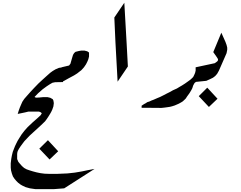

<svg xmlns="http://www.w3.org/2000/svg" viewBox="-20 -586 1723 1371"><path d="M395.5 494.1 334 552.7 260.7 475.6 322.3 415ZM430.2 -105.5V0L374 1L354.5 4.9L335.9 15.6L313.5 30.3L284.2 51.8L252 80.1L226.6 106.4L236.3 111.3L258.8 110.4L290 107.4H318.4L338.9 112.3L356.4 122.1L361.3 131.8L364.3 150.4L361.3 173.8L353.5 196.3L345.7 212.9L337.9 226.6L325.2 247.1L313.5 264.6L301.8 280.3L273.4 307.6L247.1 332L215.8 360.4L191.4 382.8L173.8 401.4L154.3 421.9L139.6 441.4L126 460L115.2 476.6L108.4 489.3L104.5 499L102.5 512.7V549.8L111.3 570.3L122.1 583L136.7 599.6L152.3 613.3L169.9 623L189.5 629.9L214.8 637.7L240.2 644.5L268.6 650.4L298.8 654.3L326.2 655.3H392.6L461.9 652.3L514.6 646.5L566.4 637.7L603.5 629.9L655.3 620.1L438.5 758.8L388.7 762.7L363.3 764.6H233.4L193.4 758.8L162.1 750L139.6 739.3L126 731.4L109.4 718.8L95.7 705.1L84 691.4L72.3 673.8L64.5 652.3L58.6 629.9L56.6 610.4V580.1L60.5 547.9L65.4 521.5L71.3 498L78.1 480.5L86.9 458L94.7 441.4L105.5 419.9L121.1 394.5L134.8 373L154.3 347.7L177.7 321.3L212.9 288.1L245.1 259.8L269.5 237.3L278.3 223.6L272.5 216.8L258.8 210.9H182.6L158.2 216.8L134.8 221.7L106.4 227.5L114.3 202.1L122.1 180.7L130.9 160.2L139.6 140.6L153.3 120.1L172.9 97.7L196.3 71.3L222.7 43L253.9 10.7L282.2 -15.6L313.5 -43.9L338.9 -66.4L356.4 -79.1L377.9 -91.8L401.4 -101.6Z M419.4 -1V-105.5L473.1 -118.2L482.9 -130.9L494.6 -171.9L501.5 -194.3L509.3 -207L519 -215.8L542.5 -221.7L559.1 -224.6H583.5L603 -219.7L615.7 -210.9V-182.6L610.8 -163.1L604 -146.5L594.2 -127L579.6 -105.5L561 -85L548.3 -75.2L530.8 -61.5L509.3 -47.9L469.2 -26.4L436 -7.8Z M867.7 -566.4 884.3 -275.4 893.1 -111.3 819.8 -2.9 804.2 -287.1 796.4 -460.9Z M1378.9 -89.8V-46.9V-25.4V-1L1369.1 6.8L1359.4 24.4L1353.5 43L1346.7 56.6L1337.9 71.3L1331.1 82L1323.2 92.8L1315.4 103.5L1306.6 117.2L1298.8 125L1285.2 137.7L1274.4 144.5L1256.8 154.3L1241.2 161.1L1227.5 167L1209 172.9L1193.4 176.8L1173.8 179.7L1152.3 182.6L1132.8 184.6L1013.7 183.6H991.2V176.8V168.9L1002.9 161.1L1008.8 157.2L1021.5 150.4L1031.2 143.6L1046.9 138.7L1061.5 131.8L1077.1 126L1101.6 115.2L1123 106.4L1146.5 94.7L1168.9 83L1192.4 71.3L1214.8 58.6L1243.2 45.9L1260.7 35.2L1279.3 24.4L1300.8 10.7L1321.3 -3.9L1338.9 -16.6L1348.6 -25.4L1359.4 -36.1L1367.2 -51.8L1373 -65.4Z M1560.5 -352.5 1589.8 -287.1 1597.7 -265.6 1602.5 -246.1V-230.5L1597.7 -206.1L1543 -81.1L1530.3 -58.6L1516.6 -43L1501 -31.2L1481.4 -21.5L1453.1 -8.8L1377 -1V-105.5L1513.7 -134.8L1531.2 -147.5L1537.1 -156.2L1536.1 -165L1528.3 -177.7L1502.9 -213.9ZM1533.2 119.1 1471.7 177.7 1399.4 100.6 1460 40Z"/></svg>

Font: LaylaRuqaa
Style: Regular
Weight: 400
Version: Version 2.0